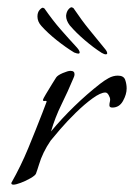

<svg xmlns="http://www.w3.org/2000/svg" viewBox="-20 -488 365 523"><path d="M17 15Q10 15 11 10Q37 -36 57 -84.5Q77 -133 96 -182L107 -211Q107 -214 102 -213Q97 -212 97 -216Q97 -218 105 -231.5Q113 -245 122 -259.5Q131 -274 133 -277Q137 -283 151 -289Q165 -295 172 -295Q183 -295 183 -286Q183 -283 182 -280Q181 -277 180 -275Q165 -239 147.5 -203.5Q130 -168 119 -130Q148 -165 182.5 -198.5Q217 -232 253 -260Q263 -268 275.5 -275Q288 -282 301 -282Q317 -282 321 -270.5Q325 -259 325 -247Q325 -231 315 -213Q305 -195 286 -195Q278 -195 278 -201Q278 -206 279 -209.5Q280 -213 280 -217Q280 -222 276 -229Q272 -236 267 -236Q254 -236 232 -220Q210 -204 186.5 -181Q163 -158 144.5 -136.5Q126 -115 118 -105Q107 -89 99 -72.5Q91 -56 86 -39Q84 -33 82 -26.5Q80 -20 78 -15Q76 -10 63 -2.5Q50 5 36.5 10Q23 15 17 15ZM268 -340Q264 -340 257 -344Q235 -358 211 -378.5Q187 -399 170 -419Q160 -432 160 -445Q161 -456 166.5 -462.5Q172 -469 176 -468L180 -466Q203 -432 223 -407.5Q243 -383 265 -356Q272 -348 272 -343Q272 -340 268 -340ZM193 -342Q190 -342 182 -345Q159 -359 134.5 -378.5Q110 -398 93 -417Q82 -429 82 -443Q82 -454 87.5 -460.5Q93 -467 97 -467L101 -465Q124 -432 145 -408Q166 -384 190 -358Q197 -350 197 -345Q197 -342 193 -342Z"/></svg>

Font: Bonheur Royale
Style: Regular
Weight: 400
Designer: Robert E. Leuschke
Foundry: Robert E. Leuschke
Version: Version 1.010; ttfautohint (v1.8.3)